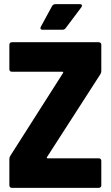

<svg xmlns="http://www.w3.org/2000/svg" viewBox="-20 -903 533 923"><path d="M184 -760H280C286 -760 291 -762 295 -767L371 -868C373 -871 374 -873 374 -876C374 -880 371 -883 364 -883H246C240 -883 234 -880 231 -875L176 -774C172 -766 175 -760 184 -760ZM37 0H455C462 0 467 -5 467 -12V-130C467 -137 462 -142 455 -142H209C205 -142 204 -144 206 -148L463 -547C466 -552 467 -557 467 -562V-688C467 -695 462 -700 455 -700H37C30 -700 25 -695 25 -688V-570C25 -563 30 -558 37 -558H280C284 -558 285 -556 283 -552L29 -153C26 -148 25 -143 25 -138V-12C25 -5 30 0 37 0Z"/></svg>

Font: Barlow Semi Condensed ExtraBold
Style: Regular
Weight: 800
Width: 4
Designer: Jeremy Tribby
Foundry: Tribby Type
Version: Version 1.422;hotconv 1.0.109;makeotfexe 2.5.65596